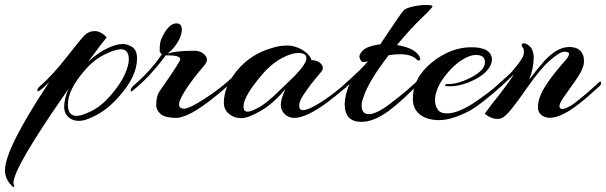

<svg xmlns="http://www.w3.org/2000/svg" viewBox="-171 -466 2437 772"><path d="M380 -231Q380 -161 312 -83Q261 -23 202 4Q169 20 147 20Q125 20 111 10Q87 -6 87 -37Q87 -68 104 -108Q-117 208 -117 270Q-117 276 -114.5 280.5Q-112 285 -116 286L-119 285Q-151 257 -151 219Q-151 132 27 -136Q-21 -88 -21 -102Q-21 -110 -10 -120Q39 -162 96 -235Q153 -308 169.5 -324.5Q186 -341 210 -341Q234 -341 258 -316Q238 -292 183 -217Q231 -262 280 -280Q304 -289 323 -289Q342 -289 361 -276.5Q380 -264 380 -231ZM102 -45Q102 0 137 0Q157 0 197.5 -20Q238 -40 276.5 -85.5Q315 -131 331 -167.5Q347 -204 347 -227Q347 -268 315 -268Q294 -268 250 -247Q206 -226 168 -181Q102 -105 102 -45Z M648 -200Q604 -149 576.5 -106.5Q549 -64 549 -46.5Q549 -29 569.5 -29Q590 -29 653.5 -70Q717 -111 771 -162Q776 -167 780 -166Q784 -165 784 -161Q784 -157 780 -152Q651 -34 583 -4Q553 8 540 8Q492 8 474.5 -8Q457 -24 457 -43Q457 -81 472 -101Q521 -170 550 -218Q559 -232 546.5 -237.5Q534 -243 515.5 -243Q497 -243 496 -244Q429 -154 363 -102Q355 -95 354 -102Q354 -110 365 -121Q435 -181 480 -248Q471 -254 471 -264.5Q471 -275 472.5 -290Q474 -305 488 -330Q512 -372 538 -372Q560 -372 560 -348Q560 -315 529 -276Q514 -258 501 -250Q538 -262 609 -262Q644 -262 659 -236Q661 -232 661 -224Q661 -216 648 -200Z M1098 -42Q1168 -82 1253 -162Q1263 -172 1266 -165Q1266 -164 1266 -161Q1266 -158 1262 -154Q1090 8 1012 8Q989 8 973.5 -7.5Q958 -23 958 -44Q958 -65 976 -108Q931 -52 879.5 -21.5Q828 9 799 9Q770 9 749.5 -8.5Q729 -26 729 -52Q729 -126 795 -197Q845 -250 919 -272Q952 -283 983.5 -283Q1015 -283 1044.5 -265.5Q1074 -248 1082 -224Q1112 -224 1125 -202Q1127 -199 1127 -192Q1127 -185 1119.5 -176Q1112 -167 1101 -154Q1090 -141 1078.5 -126Q1067 -111 1049.5 -85Q1032 -59 1032 -41Q1032 -23 1047.5 -23Q1063 -23 1098 -42ZM1028 -253Q1007 -253 978 -240Q927 -218 881 -164Q808 -78 808 -38Q808 -17 825 -17Q839 -17 871.5 -35Q904 -53 957 -106Q960 -109 980 -128Q1000 -147 1014 -161Q1061 -210 1061 -231.5Q1061 -253 1028 -253Z M1425 -285Q1493 -274 1514 -242Q1522 -228 1516.5 -224Q1511 -220 1504 -227Q1483 -248 1437 -248Q1417 -248 1392 -244Q1311 -140 1290 -74Q1283 -55 1283 -42Q1283 -7 1312 -7Q1343 -7 1399 -50Q1472 -105 1526 -159Q1536 -170 1539 -164Q1542 -158 1534 -151Q1448 -61 1389.5 -18.5Q1331 24 1282 24Q1215 24 1215 -47Q1215 -81 1234 -128L1216 -111Q1208 -103 1204.5 -106.5Q1201 -110 1201 -113Q1201 -116 1209 -123Q1282 -187 1309 -220Q1290 -213 1283.5 -219Q1277 -225 1274.5 -235Q1272 -245 1284.5 -259.5Q1297 -274 1321.5 -280.5Q1346 -287 1358 -288Q1373 -310 1395 -343Q1417 -376 1430.5 -395.5Q1444 -415 1452 -424Q1460 -433 1488 -439.5Q1516 -446 1542 -446Q1568 -446 1568 -440.5Q1568 -435 1525 -394Q1482 -353 1425 -285Z M1726 -156Q1779 -185 1779 -215Q1779 -245 1743 -245Q1726 -245 1707 -236Q1665 -217 1626 -170Q1578 -112 1578 -62Q1578 -43 1588.5 -26.5Q1599 -10 1626 -10Q1673 -10 1745 -59.5Q1817 -109 1869 -159Q1881 -171 1881 -160Q1881 -153 1875 -148Q1838 -114 1825.5 -102.5Q1813 -91 1776 -61.5Q1739 -32 1716 -20Q1645 17 1595.5 17Q1546 17 1517.5 -5.5Q1489 -28 1489 -68Q1489 -153 1565 -214.5Q1641 -276 1724 -276Q1780 -276 1799 -252Q1807 -240 1807 -226.5Q1807 -213 1798 -197Q1780 -166 1730.5 -142.5Q1681 -119 1637 -119Q1620 -119 1618.5 -122Q1617 -125 1621 -126.5Q1625 -128 1632 -128Q1672 -128 1726 -156Z M2103 -224Q2117 -240 2117 -249Q2117 -258 2098.5 -258Q2080 -258 2040 -223Q2003 -191 1950.5 -116Q1898 -41 1874.5 -14.5Q1851 12 1833 12Q1831 12 1829 12Q1803 12 1778 -9Q1784 -18 1807 -48Q1858 -110 1896 -168Q1853 -125 1823 -101Q1813 -93 1811.5 -100Q1810 -107 1816 -112.5Q1822 -118 1836 -130.5Q1850 -143 1854.5 -147Q1859 -151 1871.5 -162.5Q1884 -174 1890 -181Q1918 -214 1931 -237Q1936 -249 1935.5 -260.5Q1935 -272 1930.5 -275.5Q1926 -279 1927 -284Q1927 -292 1935 -292Q1939 -292 1944 -290Q1975 -276 1975 -234.5Q1975 -193 1957 -146Q1996 -197 2016 -219Q2068 -277 2118 -277Q2167 -277 2176 -235Q2177 -229 2177 -216.5Q2177 -204 2167.5 -183Q2158 -162 2123 -114Q2088 -66 2082.5 -53.5Q2077 -41 2079 -35Q2081 -29 2088 -28Q2100 -26 2129 -44Q2170 -73 2235 -133Q2246 -144 2246 -131Q2246 -126 2241 -121Q2144 -31 2097 -9Q2042 19 2011 0Q1992 -12 1992 -33.5Q1992 -55 2000 -77Q2018 -128 2103 -224Z"/></svg>

Font: Arizonia
Style: Regular
Weight: 400
Designer: Robert E. Leuschke
Foundry: Robert E. Leuschke
Version: Version 1.003